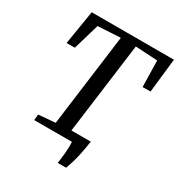

<svg xmlns="http://www.w3.org/2000/svg" viewBox="-206 -878 1086 1168"><g transform="rotate(30 336.5 -294.5)"><path d="M374.5 154Q377 136.5 379.5 116.8Q382 97 383.8 76.5Q385.5 56 386 36.5Q386.5 17 385 0L332 -58.5H484Q476.5 -5.5 467.8 35Q459 75.5 450 104.8Q441 134 433.5 154ZM120.5 0 124 -41 242 -51 326.5 -697 168 -688 114.5 -505 56.5 -504.5 95.5 -743H673L646.5 -504.5L591 -503.5L587 -688L432 -697L347 -51L469 -41L465.5 0Z"/></g></svg>

Font: Merriweather 28pt
Style: Italic
Weight: 400
Italic angle: -7.8°
Version: Version 2.101